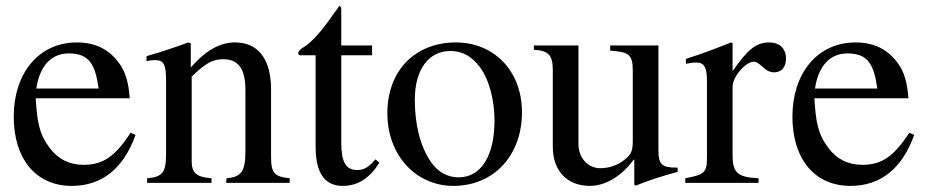

<svg xmlns="http://www.w3.org/2000/svg" viewBox="-20 -599 3035 629"><path d="M99 -309C110 -384 149 -424 205 -424C271 -424 292 -390 303 -309ZM408 -164C359 -90 321 -59 254 -59C208 -59 171 -77 143 -114C107 -162 102 -201 97 -277H405C401 -331 391 -363 371 -391C339 -436 294 -460 232 -460C106 -460 25 -358 25 -217C25 -79 97 10 215 10C315 10 385 -48 424 -157Z M929 0V-15C880 -20 868 -31 868 -85V-306C868 -405 826 -460 750 -460C704 -460 658 -438 606 -379H605V-457L597 -460C548 -442 515 -431 460 -415V-398C467 -401 478 -402 489 -402C517 -402 524 -386 524 -337V-94C524 -35 513 -19 462 -15V0H673V-15C622 -19 608 -33 608 -72V-348C654 -393 678 -405 711 -405C760 -405 784 -375 784 -304V-105C784 -39 772 -19 722 -15L721 0Z M1210 -77C1188 -51 1172 -42 1150 -42C1113 -42 1098 -68 1098 -132V-418H1199V-450H1098V-566C1098 -576 1096 -579 1091 -579C1085 -569 1077 -560 1071 -551C1033 -496 1000 -459 974 -444C963 -437 957 -431 957 -425C957 -422 958 -420 961 -418H1014V-117C1014 -33 1044 10 1102 10C1152 10 1190 -14 1223 -66Z M1600 -204C1600 -88 1556 -18 1482 -18C1446 -18 1414 -36 1392 -68C1355 -122 1339 -194 1339 -273C1339 -373 1386 -432 1455 -432C1498 -432 1526 -412 1550 -382C1582 -341 1600 -272 1600 -204ZM1690 -231C1690 -369 1596 -460 1474 -460C1339 -460 1249 -367 1249 -228C1249 -89 1344 10 1465 10C1600 10 1690 -92 1690 -231Z M2200 -50H2194C2148 -50 2137 -61 2137 -107V-450H1979V-433C2039 -429 2053 -421 2053 -368V-137C2053 -102 2046 -93 2030 -79C2005 -57 1975 -48 1946 -48C1907 -48 1875 -81 1875 -127V-450H1729V-436C1777 -433 1791 -419 1791 -369V-118C1791 -41 1836 10 1913 10C1950 10 2007 -9 2056 -76H2058V6L2063 9C2113 -11 2149 -22 2200 -36Z M2380 -458 2375 -460C2322 -439 2286 -425 2227 -406V-390C2241 -393 2250 -394 2262 -394C2287 -394 2296 -378 2296 -334V-84C2296 -34 2289 -27 2225 -15V0H2465V-15C2397 -18 2380 -33 2380 -90V-315C2380 -347 2422 -397 2450 -397C2456 -397 2465 -392 2476 -382C2492 -367 2503 -362 2516 -362C2540 -362 2555 -379 2555 -407C2555 -440 2534 -460 2500 -460C2458 -460 2430 -438 2380 -366Z M2650 -309C2661 -384 2700 -424 2756 -424C2822 -424 2843 -390 2854 -309ZM2959 -164C2910 -90 2872 -59 2805 -59C2759 -59 2722 -77 2694 -114C2658 -162 2653 -201 2648 -277H2956C2952 -331 2942 -363 2922 -391C2890 -436 2845 -460 2783 -460C2657 -460 2576 -358 2576 -217C2576 -79 2648 10 2766 10C2866 10 2936 -48 2975 -157Z"/></svg>

Font: XITS
Style: Regular
Weight: 400
Designer: MicroPress Inc., with final additions and corrections provided by Coen Hoffman, Elsevier (retired)
Version: Version 1.302